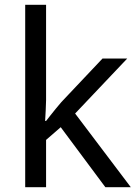

<svg xmlns="http://www.w3.org/2000/svg" viewBox="-20 -780 574 800"><path d="M172 -363Q172 -347 170.5 -321Q169 -295 168 -276H172Q178 -284 190 -299Q202 -314 214.5 -329.5Q227 -345 236 -355L407 -536H510L293 -307L525 0H419L233 -250L172 -197V0H85V-760H172Z"/></svg>

Font: Noto Sans Pau Cin Hau
Style: Regular
Weight: 400
Designer: Monotype Design Team
Foundry: Monotype Imaging Inc.
Version: Version 2.002; ttfautohint (v1.8.4.7-5d5b)